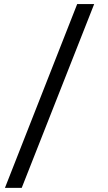

<svg xmlns="http://www.w3.org/2000/svg" viewBox="-20 -762 524 928"><path d="M85 146H3.9L353 -742.2H435.1Z"/></svg>

Font: Lorenzo Sans
Style: Regular
Weight: 400
Foundry: Intel Corporation
Version: Version 1.00; ttfautohint (v1.5)